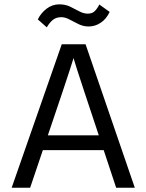

<svg xmlns="http://www.w3.org/2000/svg" viewBox="-20 -882 688 902"><path d="M34.8 0 270.1 -674H382L613.3 0H525.7L431.2 -285.2Q395.9 -391.1 374.7 -455.3Q353.5 -519.4 342.9 -552.7Q332.2 -586 328.9 -597.7Q325.6 -609.4 325.6 -609.4Q325.6 -609.4 321.9 -597.7Q318.3 -586 307.6 -552.7Q296.9 -519.4 275.3 -454.9Q253.7 -390.3 217.7 -284.4L121.6 0ZM148.4 -176.7V-246.2H499.8V-176.7ZM446.5 -860.9 495.2 -826Q479.4 -792.5 453.1 -775.1Q426.8 -757.6 396.4 -757.6Q371.9 -757.6 349.1 -768.6Q326.4 -779.5 306.4 -790.4Q286.5 -801.3 268.5 -801.3Q244 -801.3 228.4 -788.6Q212.7 -776 199.8 -753.5L157.7 -790.7Q171.1 -819.5 198.2 -840.6Q225.2 -861.6 258.7 -861.6Q287.2 -861.6 309.5 -850.8Q331.9 -839.9 352.3 -828.9Q372.7 -817.9 392.3 -817.9Q414.2 -817.9 426.5 -831.1Q438.9 -844.3 446.5 -860.9Z"/></svg>

Font: Hind Variable Light
Style: Regular
Weight: 300
Designer: Manushi Parikh, Satya Rajpurohit
Foundry: Indian Type Foundry
Version: Version 3.000